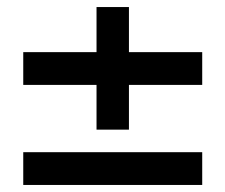

<svg xmlns="http://www.w3.org/2000/svg" viewBox="-20 -677 640 545"><path d="M346 -657V-529H554V-436H346V-309H254V-436H46V-529H254V-657ZM46 -245H554V-152H46Z"/></svg>

Font: Cooper Hewitt
Style: Regular
Weight: 707
Designer: Village Type and Design LLC
Foundry: Cooper Hewitt Smithsonian Design Museum
Version: 1.000